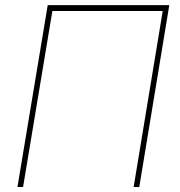

<svg xmlns="http://www.w3.org/2000/svg" viewBox="-20 -748 719 768"><path d="M657.2 -727.5 537.1 0H514.6L630.9 -704.1H189.5L72.3 0H49.8L170.9 -727.5Z"/></svg>

Font: Inter Tight Thin
Style: Italic
Weight: 250
Italic angle: -9.39999°
Designer: Rasmus Andersson
Foundry: rsms
Version: Version 3.004